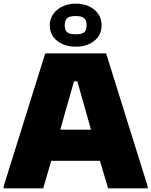

<svg xmlns="http://www.w3.org/2000/svg" viewBox="-25 -1033 830 1053"><path d="M-5 -11 223 -740H557L785 -11V0H568L523 -151H256L212 0H-5ZM474 -322 443 -432 399 -587H381L336 -430L306 -322ZM390 -777Q329 -777 288.5 -809Q248 -841 248 -894Q248 -920 259 -942Q270 -964 289 -979.5Q308 -995 334 -1004Q360 -1013 390 -1013Q452 -1013 492 -980Q532 -947 532 -894Q532 -841 492 -809Q452 -777 390 -777ZM390 -845Q425 -845 437.5 -856.5Q450 -868 450 -894Q450 -920 437.5 -932.5Q425 -945 390 -945Q355 -945 342.5 -932.5Q330 -920 330 -894Q330 -868 342.5 -856.5Q355 -845 390 -845Z"/></svg>

Font: Plata Sans Black
Style: Regular
Weight: 900
Designer: Pablo Impallari, Andres Torresi, & Cristiano Sobral
Foundry: Pablo Impallari, Andres Torresi, & Cristiano Sobral
Version: Version 1.00;December 28, 2019;FontCreator 12.0.0.2547 64-bi